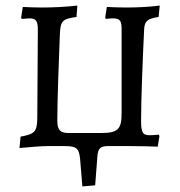

<svg xmlns="http://www.w3.org/2000/svg" viewBox="-20 -525 647 690"><path d="M518 -39C493 -39 487 -49 487 -91C487 -167 493 -318 498 -420C500 -450 510 -458 550 -464L554 -505C515 -500 474 -498 432 -498C410 -498 387 -499 364 -500L358 -462L360 -457C370 -458 378 -459 385 -459C413 -459 417 -449 417 -418V-117C417 -60 403 -47 343 -47H226C196 -47 186 -58 186 -92C186 -160 191 -301 195 -398C197 -450 203 -457 255 -464L258 -505C213 -500 171 -498 129 -498C107 -498 85 -499 62 -500L56 -462L58 -457L85 -459C110 -459 116 -450 116 -417L114 -99C113 -52 105 -43 54 -34L50 7C92 3 130 0 150 0H212C256 0 264 8 268 48L276 145L322 141L330 37C332 8 341 0 369 0H446C480 0 520 1 547 2L553 -36L551 -41C537 -40 525 -39 518 -39Z"/></svg>

Font: Alegreya SC
Style: Regular
Weight: 400
Designer: Juan Pablo del Peral
Foundry: Huerta Tipografica
Version: Version 2.007;PS 002.007;hotconv 1.0.88;makeotf.lib2.5.64775